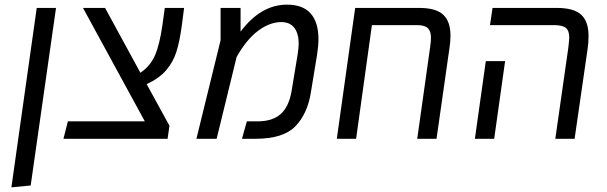

<svg xmlns="http://www.w3.org/2000/svg" viewBox="-20 -597 2611 826"><path d="M138 -563H221L112 201L29 209Z M611 -235 709 -56 701 0H253L272 -75H603L337 -563H432L584 -284Q627 -313 647 -359.5Q667 -406 679 -491L689 -563H772L762 -486Q753 -419 739 -374.5Q725 -330 695 -295Q665 -260 611 -235Z M1350 -429Q1350 -399 1344 -361L1317 -197Q1302 -106 1250 -53Q1198 0 1079 0H1021L1042 -75H1089Q1151 -75 1186.5 -105.5Q1222 -136 1234 -203L1261 -366Q1265 -396 1265 -409Q1265 -453 1246 -477.5Q1227 -502 1190 -502Q1141 -502 1091 -465Q1041 -428 998 -352L912 0H825L929 -424V-563H1015V-461Q1102 -577 1215 -577Q1283 -577 1316.5 -539Q1350 -501 1350 -429Z M1918 -444Q1918 -417 1914 -393L1858 0H1775L1831 -398Q1834 -419 1834 -435Q1834 -463 1820.5 -476Q1807 -489 1773 -489H1580L1512 0H1429L1508 -563H1782Q1856 -563 1887 -533.5Q1918 -504 1918 -444Z M2425 -392Q2429 -426 2429 -435Q2429 -465 2414.5 -477Q2400 -489 2362 -489H2088L2099 -563H2374Q2449 -563 2480.5 -533.5Q2512 -504 2512 -443Q2512 -414 2508 -387L2452 0H2369ZM2070 -334H2153L2106 0H2023Z"/></svg>

Font: FiraGO Book
Style: Italic
Weight: 350
Italic angle: -8°
Designer: bBox Type GmbH
Foundry: bBox Type GmbH
Version: Version 1.001